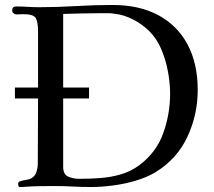

<svg xmlns="http://www.w3.org/2000/svg" viewBox="-20 -753 861 772"><path d="M664 -376Q664 -418 655.5 -464.5Q647 -511 629 -554Q611 -597 581 -627Q553 -655 515.5 -674.5Q478 -694 438 -698Q426 -700 413.5 -700Q401 -700 389 -700Q350 -700 311.5 -699Q273 -698 234 -697V-401H338V-357H234V-82Q234 -52 254 -43Q274 -34 299 -34Q339 -34 381.5 -37Q424 -40 464.5 -51.5Q505 -63 539 -88Q608 -139 636 -216.5Q664 -294 664 -376ZM775 -391Q775 -292 733.5 -203Q692 -114 606 -61Q571 -40 525.5 -26.5Q480 -13 433 -7Q386 -1 345 -1Q309 -1 272.5 -3Q236 -5 199 -5Q170 -5 140 -4.5Q110 -4 81 -2Q76 -1 71 -1Q66 -1 61 -1Q55 -1 54 -6Q53 -11 53 -15Q53 -22 63.5 -25Q74 -28 86.5 -30Q99 -32 104 -35Q121 -44 126.5 -61.5Q132 -79 132 -97Q132 -162 132.5 -227Q133 -292 133 -357H40V-401H133Q133 -457 133 -513.5Q133 -570 133 -626Q133 -664 124 -680Q115 -696 74 -696Q67 -696 60.5 -695.5Q54 -695 47 -695Q40 -695 34.5 -699.5Q29 -704 29 -711Q29 -727 45 -727Q68 -727 91 -725.5Q114 -724 136 -724Q210 -724 284.5 -728.5Q359 -733 433 -733Q540 -733 616.5 -692Q693 -651 734 -574.5Q775 -498 775 -391Z"/></svg>

Font: Kaisei HarunoUmi
Style: Regular
Weight: 400
Designer: Font-Kai, 金井和夫
Foundry: KAZUO KANAI
Version: Version 5.003